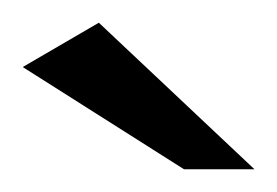

<svg xmlns="http://www.w3.org/2000/svg" viewBox="-20 -609 244 169"><path d="M142 -460 0 -550 67 -589 204 -460Z"/></svg>

Font: Genos Thin
Style: Bold
Weight: 700
Version: Version 1.010